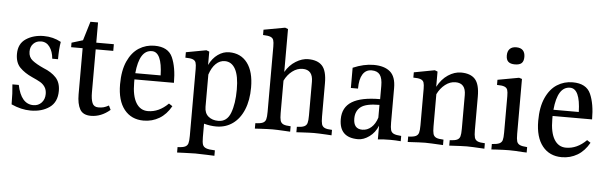

<svg xmlns="http://www.w3.org/2000/svg" viewBox="-52 -847 3882 1230"><g transform="rotate(5 1889.0 -231.5)"><path d="M313 -442Q305 -397 305 -330H268Q264 -376 243 -405Q222 -434 188 -434Q158 -434 138.5 -414.5Q119 -395 119 -363Q119 -327 145 -306.5Q171 -286 218 -265Q269 -245 298.5 -213.5Q328 -182 328 -128Q328 -56 279.5 -21.5Q231 13 158 13Q98 13 34 -16Q34 -90 28 -144H69Q94 -23 173 -23Q205 -23 225.5 -45Q246 -67 246 -101Q246 -128 234 -146Q222 -164 203 -175Q184 -186 150 -201Q101 -223 70.5 -254Q40 -285 40 -341Q40 -407 88 -438.5Q136 -470 202 -470Q262 -470 313 -442Z M669 -36Q612 13 546 13Q495 13 475.5 -21.5Q456 -56 456 -118V-414H382V-443L454 -465L491 -587H540V-457H653V-414H540V-137Q540 -94 550 -69.5Q560 -45 589 -45Q609 -45 623.5 -49Q638 -53 656 -63Z M1061 -94Q1031 -40 985.5 -13Q940 14 885 14Q806 14 760.5 -43Q715 -100 715 -205Q715 -294 742 -353.5Q769 -413 814 -441.5Q859 -470 914 -470Q1002 -470 1030 -407Q1058 -344 1058 -244H804V-223Q804 -138 831 -93.5Q858 -49 907 -49Q978 -49 1038 -109ZM806 -284H969Q965 -434 900 -434Q820 -434 806 -284Z M1273 0V86Q1273 119 1278 134Q1283 149 1300.5 156Q1318 163 1357 164V199L1306 197Q1248 195 1234 195Q1220 195 1166 197L1117 199V164Q1150 163 1165 156Q1180 149 1184.5 133.5Q1189 118 1189 86V-345Q1189 -372 1184.5 -385.5Q1180 -399 1164.5 -405Q1149 -411 1117 -411V-446L1247 -470L1266 -463V-377Q1287 -421 1321.5 -445.5Q1356 -470 1394 -470Q1469 -470 1511 -414.5Q1553 -359 1553 -257Q1553 -175 1528 -114.5Q1503 -54 1457.5 -21.5Q1412 11 1352 11Q1314 11 1273 0ZM1273 -316V-109Q1273 -68 1298 -47Q1323 -26 1362 -26Q1418 -26 1440.5 -85.5Q1463 -145 1463 -236Q1463 -324 1439 -367.5Q1415 -411 1371 -411Q1339 -411 1313.5 -386.5Q1288 -362 1273 -316Z M2093 -32V3L2061 1Q2007 -2 1980 -2Q1955 -2 1902 1L1867 3V-32Q1899 -33 1914 -40Q1929 -47 1933.5 -62.5Q1938 -78 1938 -111V-328Q1938 -405 1872 -405Q1837 -405 1806 -381.5Q1775 -358 1756 -319V-111Q1756 -78 1760.5 -62.5Q1765 -47 1779.5 -40Q1794 -33 1827 -32V3L1792 1Q1740 -2 1714 -2Q1688 -2 1634 1L1600 3V-32Q1633 -33 1648 -40Q1663 -47 1667.5 -62.5Q1672 -78 1672 -111V-531Q1672 -559 1667.5 -572.5Q1663 -586 1648 -592Q1633 -598 1600 -599V-633L1737 -658L1756 -651V-375Q1782 -420 1822.5 -445Q1863 -470 1902 -470Q1963 -470 1992.5 -437.5Q2022 -405 2022 -326V-111Q2022 -78 2026.5 -62.5Q2031 -47 2045.5 -40Q2060 -33 2093 -32Z M2538 -32V2Q2504 -1 2471 -1Q2427 -1 2391 3V-85Q2373 -40 2336.5 -13.5Q2300 13 2264 13Q2143 13 2143 -106Q2143 -182 2202.5 -218.5Q2262 -255 2383 -255V-341Q2383 -389 2366.5 -411.5Q2350 -434 2313 -434Q2276 -434 2256 -402.5Q2236 -371 2236 -310H2190V-440Q2260 -470 2323 -470Q2392 -470 2429 -438.5Q2466 -407 2466 -334V-112Q2466 -79 2470.5 -63.5Q2475 -48 2490 -41Q2505 -34 2538 -32ZM2382 -136V-218Q2296 -218 2262.5 -192Q2229 -166 2229 -117Q2229 -50 2286 -50Q2318 -50 2343.5 -72.5Q2369 -95 2382 -136Z M3076 -32V3Q2991 -2 2963 -2Q2937 -2 2850 3V-32Q2882 -33 2897 -40Q2912 -47 2916.5 -62.5Q2921 -78 2921 -111V-328Q2921 -405 2855 -405Q2820 -405 2789 -381Q2758 -357 2739 -318V-111Q2739 -78 2743.5 -62.5Q2748 -47 2762.5 -40Q2777 -33 2810 -32V3Q2722 -2 2695 -2Q2668 -2 2583 3V-32Q2616 -33 2631 -40Q2646 -47 2650.5 -62.5Q2655 -78 2655 -111V-345Q2655 -372 2650.5 -385.5Q2646 -399 2630.5 -405Q2615 -411 2583 -411V-445L2716 -470L2734 -463V-365Q2761 -416 2802 -443Q2843 -470 2885 -470Q2946 -470 2975.5 -437.5Q3005 -405 3005 -326V-111Q3005 -78 3009.5 -62.5Q3014 -47 3028.5 -40Q3043 -33 3076 -32Z M3121 -31Q3154 -33 3169 -40Q3184 -47 3188.5 -62Q3193 -77 3193 -110V-345Q3193 -372 3188.5 -385.5Q3184 -399 3168.5 -405Q3153 -411 3121 -411V-444L3258 -469L3277 -463V-110Q3277 -77 3281.5 -62Q3286 -47 3300.5 -40Q3315 -33 3348 -31V4Q3339 3 3322 3Q3271 -1 3235 -1Q3206 -1 3151 2L3121 4ZM3280 -605Q3280 -577 3266.5 -564.5Q3253 -552 3223 -552Q3195 -552 3181 -564.5Q3167 -577 3167 -605Q3167 -632 3181.5 -647Q3196 -662 3223 -662Q3252 -662 3266 -647Q3280 -632 3280 -605Z M3750 -94Q3720 -40 3674.5 -13Q3629 14 3574 14Q3495 14 3449.5 -43Q3404 -100 3404 -205Q3404 -294 3431 -353.5Q3458 -413 3503 -441.5Q3548 -470 3603 -470Q3691 -470 3719 -407Q3747 -344 3747 -244H3493V-223Q3493 -138 3520 -93.5Q3547 -49 3596 -49Q3667 -49 3727 -109ZM3495 -284H3658Q3654 -434 3589 -434Q3509 -434 3495 -284Z"/></g></svg>

Font: Gupter Medium
Style: Regular
Weight: 500
Designer: Octavio Pardo
Version: Version 1.000